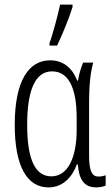

<svg xmlns="http://www.w3.org/2000/svg" viewBox="-20 -804 488 834"><path d="M195 -606H228C251 -654 279 -722 295 -773V-784H241C234 -748 208 -650 195 -617ZM191 10C254 10 294 -36 314 -90H318C324 -18 349 10 399 10C415 10 431 6 439 2V-43C430 -39 417 -37 407 -37C380 -37 367 -61 367 -128V-358C367 -441 374 -494 385 -532H341C331 -508 323 -481 319 -454H315C294 -510 253 -542 198 -542C104 -542 44 -452 44 -262C44 -84 96 10 191 10ZM203 -38C134 -38 98 -109 98 -262C98 -410 132 -494 206 -494C276 -494 313 -425 313 -293V-239C313 -124 277 -38 203 -38Z"/></svg>

Font: Noto Sans Display Condensed Light
Style: Regular
Weight: 300
Width: 3
Designer: Monotype Design Team
Foundry: Monotype Imaging Inc.
Version: Version 1.900